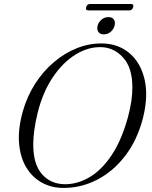

<svg xmlns="http://www.w3.org/2000/svg" viewBox="-20 -929 760 961"><path d="M494.5 -711.5Q573.5 -709.5 628.8 -662.2Q684 -615 703.5 -532Q723 -449 696 -340Q667.5 -228 606.2 -148.5Q545 -69 463 -27.8Q381 13.5 291 11.5Q232 10 185 -17.5Q138 -45 109.2 -95Q80.5 -145 75.2 -214.8Q70 -284.5 94 -371Q115.5 -447 156 -510Q196.5 -573 250.8 -618.8Q305 -664.5 367.2 -688.8Q429.5 -713 494.5 -711.5ZM301 -7Q363.5 -5.5 424.2 -39.8Q485 -74 536 -148.2Q587 -222.5 620 -341Q643.5 -428.5 642.5 -493Q642.5 -589 597 -640Q551.5 -691 487 -693Q421 -695 357.5 -655.5Q294 -616 244.2 -542Q194.5 -468 169 -366.5Q157.5 -319.5 152 -280.2Q146.5 -241 146.5 -209Q145.5 -110 188.2 -59.5Q231 -9 301 -7ZM499.5 -757Q480.5 -757 472.2 -769.5Q464 -782 468.5 -800.5Q473.5 -819 488.5 -831.2Q503.5 -843.5 523 -843.5Q542 -843.5 550 -831.2Q558 -819 553.5 -800.5Q548.5 -782 533.8 -769.5Q519 -757 499.5 -757ZM411.5 -893Q415.5 -909 431 -909H636Q651 -909 646.5 -893Q642 -877 627 -877H422Q407 -877 411.5 -893Z"/></svg>

Font: Fraunces 72pt Light
Style: Italic
Weight: 300
Italic angle: -16°
Version: Version 1.000;[b76b70a41]